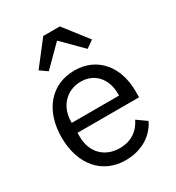

<svg xmlns="http://www.w3.org/2000/svg" viewBox="-185 -878 919 1002"><g transform="rotate(-30 274.5 -376.5)"><path d="M229 -765 118 -622 162 -591 279 -708 396 -591 440 -622 329 -765ZM279 12C376 12 450 -36 483 -106L426 -147C399 -90 349 -58 284 -58C188 -58 131 -125 131 -214V-238H502V-276C502 -422 417 -528 279 -528C139 -528 47 -422 47 -258C47 -94 139 12 279 12ZM279 -461C361 -461 416 -400 416 -309V-298H131V-305C131 -395 192 -461 279 -461Z"/></g></svg>

Font: LVC Sans
Style: Regular
Weight: 400
Designer: Mike Abbink, Paul van der Laan, Pieter van Rosmalen
Foundry: Bold Monday
Version: Version 3.0